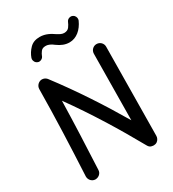

<svg xmlns="http://www.w3.org/2000/svg" viewBox="-232 -1073 1121 1244"><g transform="rotate(-30 329.0 -451.0)"><path d="M107.4 45.9H108.9C132.8 45.9 155.3 27.8 155.8 2.4C164.1 -168.9 171.4 -334 175.3 -504.4C296.9 -335.9 407.2 -156.2 505.4 20C511.7 31.7 519.5 38.6 528.3 41C536.6 43 543 43.9 546.9 43.9C555.7 43.9 564 41.5 571.3 36.6C584.5 27.3 591.3 12.2 591.3 -1.5L598.6 -664.1V-665.5C598.6 -689.5 578.6 -710.4 553.2 -710.4H551.8C527.8 -710.4 507.3 -690.4 506.8 -665L501.5 -169.9C401.9 -339.4 290 -510.7 168.5 -670.4C162.6 -678.7 149.4 -688 136.2 -688.5C134.8 -689 132.8 -689 131.3 -689C109.4 -689 86.4 -669.9 85.9 -643.1C83.5 -421.4 75.2 -222.2 64 -2.4V-1C64 22.9 82 44.4 107.4 45.9ZM165.5 -798.8C168.9 -797.4 172.4 -796.9 175.8 -796.9C186 -796.9 203.1 -803.7 209 -821.8C211.4 -829.1 216.8 -838.4 224.6 -849.1C231.9 -859.4 243.7 -864.7 259.8 -864.7C283.7 -864.7 300.8 -853.5 318.8 -839.8C347.7 -818.4 376.5 -806.6 408.2 -806.6C460.4 -806.6 503.9 -843.8 528.8 -899.9C530.3 -904.3 531.2 -908.2 531.2 -912.6C531.2 -921.9 527.3 -938 510.3 -945.3C505.9 -947.3 502 -948.2 497.6 -948.2C488.3 -948.2 472.2 -944.3 464.8 -926.8C460.4 -916 454.6 -905.3 446.3 -894C438 -882.8 425.3 -877 408.2 -877C392.1 -877 378.4 -884.8 361.3 -895C333.5 -914.1 300.8 -934.6 255.9 -934.6C225.1 -934.6 200.7 -925.3 182.6 -906.7C164.1 -887.7 150.9 -866.7 142.6 -842.8C141.6 -839.4 141.1 -836.4 141.1 -833C141.1 -821.8 147.5 -804.7 165.5 -798.8Z"/></g></svg>

Font: Mikhak Medium
Style: Regular
Weight: 500
Designer: Amin Abedi
Version: Version 3.2